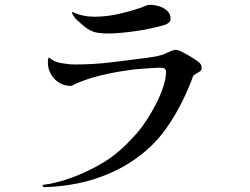

<svg xmlns="http://www.w3.org/2000/svg" viewBox="-20 -736 1040 798"><path d="M818 -452Q818 -442 805 -435.5Q792 -429 783 -421Q767 -375 742 -323.5Q717 -272 686 -224.5Q655 -177 621 -142Q555 -75 472.5 -33Q390 9 299 27Q233 40 164 42Q159 42 157.5 37.5Q156 33 160 32Q165 31 173.5 30Q182 29 188 28Q231 19 272 4.5Q313 -10 351 -29Q416 -60 461 -96.5Q506 -133 552 -186Q570 -207 590.5 -238.5Q611 -270 629 -305Q647 -340 658.5 -375Q670 -410 670 -438Q670 -452 656 -454Q647 -455 628 -454Q609 -453 586.5 -451.5Q564 -450 544 -448Q524 -446 514 -444Q459 -437 400.5 -423Q342 -409 295 -388Q292 -387 285.5 -383Q279 -379 275 -379Q234 -379 206.5 -408Q179 -437 179 -477Q179 -484 181 -494Q182 -496 184.5 -496Q187 -496 188 -494Q204 -479 235.5 -473.5Q267 -468 292 -468Q368 -468 443 -477Q518 -486 593 -496Q610 -498 625.5 -501Q641 -504 657 -509Q669 -514 685.5 -521.5Q702 -529 709 -529Q720 -529 738.5 -519.5Q757 -510 775.5 -498.5Q794 -487 803 -480Q811 -474 814.5 -468.5Q818 -463 818 -452ZM689 -658Q689 -645 676 -638Q671 -634 664.5 -632.5Q658 -631 652 -629Q601 -615 546 -607Q491 -599 443 -597Q411 -596 384.5 -600Q358 -604 332 -625Q316 -638 301.5 -651Q287 -664 280 -680Q277 -689 284 -685Q325 -666 376 -666.5Q427 -667 477.5 -679Q528 -691 566 -704Q574 -707 584 -711.5Q594 -716 603 -716Q621 -716 641 -710Q661 -704 675 -691Q689 -678 689 -658Z"/></svg>

Font: Kaisei Tokumin
Style: Regular
Weight: 400
Designer: Font-Kai, 金井和夫
Foundry: KAZUO KANAI
Version: Version 5.003